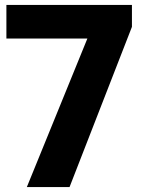

<svg xmlns="http://www.w3.org/2000/svg" viewBox="-20 -760 585 780"><path d="M89 0 335 -603.5H6V-740H516V-651L262.5 0Z"/></svg>

Font: Encode Sans SemiExpanded SemiExpanded
Style: Bold
Weight: 700
Width: 6
Designer: Multiple Designers
Foundry: Impallari Type
Version: Version 3.000; ttfautohint (v1.8.3) -l 8 -r 50 -G 200 -x 14 